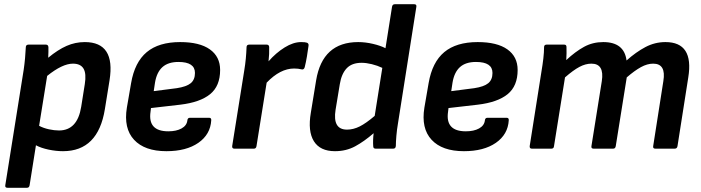

<svg xmlns="http://www.w3.org/2000/svg" viewBox="-20 -703 3315 908"><path d="M15 185Q3 185 5 173L92 -373Q96 -400 98.5 -428Q101 -456 102 -479Q102 -492 115 -492H197Q208 -492 209 -480Q209 -471 209 -457Q209 -443 208 -430Q254 -468 295 -486Q336 -504 381 -504Q527 -504 498 -323L476 -187Q444 12 278 12Q245 12 209.5 4.5Q174 -3 150 -16L120 173Q118 185 108 185ZM325 -402Q275 -402 203 -344L165 -108Q186 -97 211.5 -91.5Q237 -86 259 -86Q346 -86 364 -198L381 -305Q389 -355 375 -378.5Q361 -402 325 -402Z M767 12Q664 12 614 -42Q564 -96 580 -194L600 -310Q617 -409 674 -456.5Q731 -504 832 -504Q924 -504 972.5 -469.5Q1021 -435 1021 -372Q1021 -296 973.5 -257.5Q926 -219 833 -208L694 -192L692 -175Q678 -82 776 -82Q814 -82 838.5 -95.5Q863 -109 866 -133Q867 -146 878 -146H969Q980 -146 979 -134Q975 -67 918 -27.5Q861 12 767 12ZM707 -272 816 -286Q862 -293 882 -309.5Q902 -326 902 -358Q902 -410 824 -410Q775 -410 748 -385.5Q721 -361 713 -312Z M1088 0Q1077 0 1078 -12L1135 -369Q1140 -399 1142.5 -426Q1145 -453 1146 -480Q1146 -492 1159 -492H1241Q1252 -492 1253 -481Q1254 -448 1250 -413Q1285 -453 1326 -478.5Q1367 -504 1404 -504Q1424 -504 1432 -501Q1441 -497 1439 -486Q1436 -463 1431.5 -436Q1427 -409 1421 -385Q1417 -372 1406 -375Q1391 -379 1371 -379Q1305 -379 1241 -312L1193 -12Q1191 0 1181 0Z M1564 12Q1494 12 1464.5 -35Q1435 -82 1450 -170L1475 -323Q1505 -504 1674 -504Q1708 -504 1744 -495.5Q1780 -487 1803 -475L1834 -671Q1836 -683 1847 -683H1939Q1951 -683 1949 -671L1862 -119Q1857 -90 1854.5 -60.5Q1852 -31 1852 -13Q1851 0 1840 0H1756Q1745 0 1745 -12Q1744 -25 1744.5 -41Q1745 -57 1747 -73Q1702 -34 1659.5 -11Q1617 12 1564 12ZM1567 -184Q1552 -90 1621 -90Q1651 -90 1681 -105Q1711 -120 1752 -155L1788 -382Q1765 -393 1738.5 -399.5Q1712 -406 1690 -406Q1644 -406 1619.5 -380Q1595 -354 1587 -305Z M2174 12Q2071 12 2021 -42Q1971 -96 1987 -194L2007 -310Q2024 -409 2081 -456.5Q2138 -504 2239 -504Q2331 -504 2379.5 -469.5Q2428 -435 2428 -372Q2428 -296 2380.5 -257.5Q2333 -219 2240 -208L2101 -192L2099 -175Q2085 -82 2183 -82Q2221 -82 2245.5 -95.5Q2270 -109 2273 -133Q2274 -146 2285 -146H2376Q2387 -146 2386 -134Q2382 -67 2325 -27.5Q2268 12 2174 12ZM2114 -272 2223 -286Q2269 -293 2289 -309.5Q2309 -326 2309 -358Q2309 -410 2231 -410Q2182 -410 2155 -385.5Q2128 -361 2120 -312Z M2495 0Q2484 0 2485 -12L2541 -367Q2546 -396 2549.5 -426Q2553 -456 2553 -480Q2553 -492 2565 -492H2648Q2659 -492 2659 -481Q2660 -452 2658 -419Q2701 -459 2742 -481.5Q2783 -504 2833 -504Q2932 -504 2943 -417Q2988 -457 3032.5 -480.5Q3077 -504 3127 -504Q3262 -504 3235 -337L3184 -12Q3182 0 3171 0H3079Q3067 0 3069 -12L3117 -319Q3131 -402 3069 -402Q3041 -402 3011 -385.5Q2981 -369 2944 -337L2892 -12Q2890 0 2880 0H2787Q2775 0 2777 -12L2826 -319Q2839 -402 2777 -402Q2749 -402 2720 -386.5Q2691 -371 2652 -337L2600 -12Q2599 0 2588 0Z"/></svg>

Font: Sofia Sans
Style: Bold Italic
Weight: 700
Italic angle: -9°
Designer: Botio Nikoltchev, Ani Petrova
Foundry: lettersoup
Version: Version 4.101; ttfautohint (v1.8.4.7-5d5b)